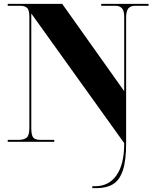

<svg xmlns="http://www.w3.org/2000/svg" viewBox="-20 -734 797 994"><path d="M458 240V230H472Q544 230 583.5 173Q623 116 623 10V7L142 -664V-71Q142 -33 152.5 -21.5Q163 -10 187 -10H261V0H20V-10H77Q104 -10 118 -21.5Q132 -33 132 -71V-647Q132 -683 119.5 -693.5Q107 -704 86 -704H20V-714H302L623 -262V-647Q623 -679 611 -691.5Q599 -704 578 -704H504V-714H749V-704H679Q656 -704 644.5 -690.5Q633 -677 633 -643V8Q633 97 616 148Q599 199 565 219.5Q531 240 481 240Z"/></svg>

Font: Noto Serif Display SemiCondensed Black
Style: Regular
Weight: 900
Width: 4
Designer: Monotype Design Team
Foundry: Monotype Imaging Inc.
Version: Version 2.009